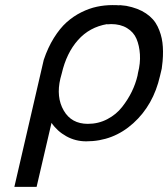

<svg xmlns="http://www.w3.org/2000/svg" viewBox="-20 -537 657 750"><path d="M398.9 -441.9V-442.9Q329.6 -431.2 284.7 -380.6Q239.7 -330.1 221.2 -250L215.8 -230Q198.7 -157.7 228.8 -105.5Q258.8 -53.2 323.2 -53.2Q364.3 -53.2 399.2 -71.5Q434.1 -89.8 457 -119.1Q480 -148.4 494.9 -179.2Q509.8 -210 517.1 -241.2L519 -252Q528.8 -290 526.6 -324.5Q524.4 -358.9 513.2 -385.3Q502 -411.6 476.3 -427.2Q450.7 -442.9 414.1 -442.9Q411.6 -442.9 406.5 -442.4Q401.4 -441.9 398.9 -441.9ZM446.8 -516.1V-517.1L473.1 -514.2Q519.5 -505.4 550.3 -484.6Q581.1 -463.9 595.7 -433.6Q610.4 -403.3 614.5 -370.6Q618.7 -337.9 615.2 -297.9L611.8 -269L605 -240.2Q579.1 -126.5 500.7 -55.7Q422.4 15.1 316.9 15.1Q274.9 15.1 239.3 -4.6Q203.6 -24.4 181.2 -57.1L123 192.9H36.1L150.9 -303.2Q167 -351.1 190.4 -388.7Q213.9 -426.3 240.2 -450Q266.6 -473.6 297.6 -489Q328.6 -504.4 358.4 -510.7Q388.2 -517.1 419.9 -517.1Q438 -517.1 446.8 -516.1Z"/></svg>

Font: Perun
Style: Italic
Weight: 400
Italic angle: -12°
Foundry: Stefan Peev, Context Ltd
Version: Version 001.000